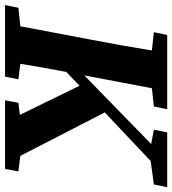

<svg xmlns="http://www.w3.org/2000/svg" viewBox="16 -718 697 778"><g transform="rotate(90 365.0 -328.5)"><path d="M501 -603 512 -657H734L723 -603L628 -590L431 -404L607 -62L670 -54L660 0H382L392 -54L441 -60L323 -302L267 -248Q249 -155 234 -62L297 -54L286 0H-4L7 -54L82 -62L136 -347Q148 -409 159 -471Q170 -533 180 -595L106 -603L117 -657H418L407 -603L333 -595L281 -321L559 -592Z"/></g></svg>

Font: Source Serif Pro
Style: Bold Italic
Weight: 700
Italic angle: -12°
Designer: Frank Grießhammer
Foundry: Adobe Systems Incorporated
Version: Version 3.001;hotconv 1.0.111;makeotfexe 2.5.65597